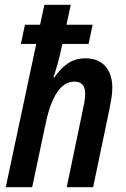

<svg xmlns="http://www.w3.org/2000/svg" viewBox="-20 -780 525 800"><path d="M4 0 131 -597H67L84 -677H147L165 -760H275L257 -677H366L349 -597H240Q228 -541 219 -510Q210 -479 203 -458H207Q231 -494 262.5 -515.5Q294 -537 336 -537Q389 -537 418.5 -504.5Q448 -472 448 -413Q448 -394 444 -369Q440 -344 435 -320L368 0H258L322 -307Q327 -330 331 -351Q335 -372 335 -390Q335 -440 290 -440Q207 -440 170 -264L114 0Z"/></svg>

Font: Noto Sans Condensed SemiBold
Style: Italic
Weight: 600
Width: 3
Italic angle: -12°
Designer: Monotype Design Team
Foundry: Monotype Imaging Inc.
Version: Version 2.013; ttfautohint (v1.8.4.7-5d5b)